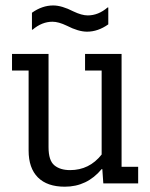

<svg xmlns="http://www.w3.org/2000/svg" viewBox="-20 -682 559 714"><path d="M358 -419.8H296.3V-481.5H432.1V-61.7H493.8V0H364.2L360.5 -53.1H358Q303.7 12.3 221 12.3Q155.6 12.3 121 -22.2Q86.4 -56.8 86.4 -122.2V-419.8H24.7V-481.5H160.5V-134.6Q160.5 -85.2 182.1 -67.3Q203.7 -49.4 240.7 -49.4Q312.3 -49.4 358 -107.4ZM98.8 -571.6V-634.6Q137 -661.7 177.8 -661.7Q209.9 -661.7 253.1 -639.5Q284 -624.7 306.2 -624.7Q345.7 -624.7 380.2 -654.3H382.7V-591.4Q344.4 -564.2 303.7 -564.2Q271.6 -564.2 228.4 -586.4Q197.5 -601.2 175.3 -601.2Q135.8 -601.2 101.2 -571.6Z"/></svg>

Font: Slabo 27px
Style: Regular
Weight: 400
Version: Version 1.02 Build 003a